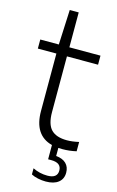

<svg xmlns="http://www.w3.org/2000/svg" viewBox="-140 -795 643 1055"><g transform="rotate(15 181.0 -268.0)"><path d="M254.5 8V54Q292 57.5 311.8 77Q331.5 96.5 331.5 129Q331.5 164.5 306.2 184.5Q281 204.5 235 204.5Q213 204.5 190.5 199.8Q168 195 152 186.5V151.5Q191 171 235 171Q292 171 292 127.5Q292 83 234 83H216.5V2Q110 -26 110 -163.5V-490H4.5V-541.5H110L119 -740H170V-541.5H347V-490H170V-173.5Q170 -104 199 -74.2Q228 -44.5 288.5 -44.5Q319 -44.5 356.5 -53V0Q317 9 277.5 9Q269.5 9 254.5 8Z"/></g></svg>

Font: Encode Sans Light
Style: Regular
Weight: 300
Designer: Multiple Designers
Foundry: Impallari Type
Version: Version 2.000